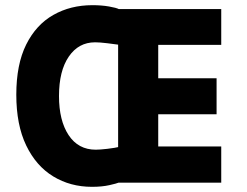

<svg xmlns="http://www.w3.org/2000/svg" viewBox="-20 -706 955 742"><path d="M335.5 16Q252 16 185.8 -24.2Q119.5 -64.5 81.2 -144Q43 -223.5 43 -340Q43 -457 81.2 -533.8Q119.5 -610.5 186 -648.2Q252.5 -686 337 -686Q372 -686 401 -681Q430 -676 440 -670.5L444 -532.5Q423 -535.5 394 -539Q365 -542.5 347.5 -542.5Q283.5 -542.5 245.8 -487.2Q208 -432 208 -335Q208 -240 245.2 -183.8Q282.5 -127.5 350 -127.5Q366 -127.5 394.5 -130.8Q423 -134 449 -140L439.5 -0.5Q431.5 3 402.8 9.5Q374 16 335.5 16ZM436.5 0V-671H835V-532.5H560.5L591.5 -568.5V-367.5L560.5 -403.5H817V-264.5H560.5L591.5 -300.5V-104L560.5 -140H835V0Z"/></svg>

Font: Karla ExtraBold
Style: Regular
Weight: 800
Designer: Jonathan Pinhorn
Version: Version 2.001